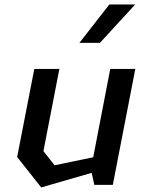

<svg xmlns="http://www.w3.org/2000/svg" viewBox="-20 -830 660 862"><path d="M246.5 -520.5H134L57 -125L165 11.5L391.5 -54L403.5 0H486.5L587.5 -520.5H475L398.5 -124L225 -88L175 -151.5ZM336.5 -637.5 471 -810H587L428.5 -637.5Z"/></svg>

Font: Monaspace Krypton Medium
Style: Italic
Weight: 500
Italic angle: -11°
Designer: Riley Cran & the Lettermatic Team
Foundry: Lettermatic
Version: Version 1.101 (Monaspace Krypton)